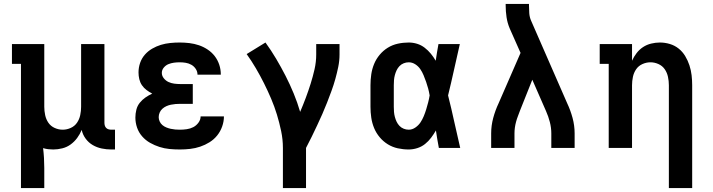

<svg xmlns="http://www.w3.org/2000/svg" viewBox="-20 -755 3640 980"><path d="M87 205V-429H41V-530H206V-210Q206 -189 210.5 -167.5Q215 -146 227 -128.5Q239 -111 259 -102Q279 -93 300 -93Q321 -93 341 -102Q361 -111 373 -128.5Q385 -146 389.5 -167.5Q394 -189 394 -210V-530H513V-128Q513 -121 515 -114Q517 -107 522 -102Q527 -97 534 -95Q541 -93 548 -93H567V8H548Q524 8 499.5 3Q475 -2 453.5 -14.5Q432 -27 417 -47.5Q402 -68 397 -92Q388 -70 374 -51Q360 -32 341 -18Q322 -4 298.5 2Q275 8 252 8Q239 8 226 6.5Q213 5 200 1Q203 26 204.5 51.5Q206 77 206 102V205Z M898 8Q871 8 845 5.5Q819 3 794 -5Q769 -13 746 -26Q723 -39 705.5 -59Q688 -79 679.5 -104Q671 -129 671 -155Q671 -175 676 -195Q681 -215 693.5 -230.5Q706 -246 722.5 -257.5Q739 -269 757 -277Q742 -285 728 -295.5Q714 -306 704.5 -320Q695 -334 691 -351Q687 -368 687 -385Q687 -410 695 -433.5Q703 -457 719 -475.5Q735 -494 756.5 -506.5Q778 -519 801 -526Q824 -533 848.5 -535.5Q873 -538 897 -538Q922 -538 947 -535Q972 -532 995.5 -524Q1019 -516 1040 -502Q1061 -488 1076 -468.5Q1091 -449 1099 -425Q1107 -401 1107 -376Q1107 -376 1107 -375.5Q1107 -375 1107 -374H988Q988 -375 988 -375Q988 -375 988 -375Q988 -390 979 -403.5Q970 -417 956.5 -424.5Q943 -432 928 -434.5Q913 -437 897 -437Q882 -437 867.5 -435Q853 -433 839.5 -427.5Q826 -422 816 -410Q806 -398 806 -383Q806 -368 816 -355.5Q826 -343 840 -336.5Q854 -330 869.5 -328Q885 -326 900 -326H964V-225H900Q888 -225 876 -224Q864 -223 852 -220.5Q840 -218 829 -213Q818 -208 809 -200Q800 -192 795 -180.5Q790 -169 790 -157Q790 -146 795 -135Q800 -124 809 -116.5Q818 -109 829 -104.5Q840 -100 851.5 -97.5Q863 -95 874.5 -94Q886 -93 898 -93Q915 -93 933 -95.5Q951 -98 966.5 -106Q982 -114 993 -129Q1004 -144 1004 -161H1123Q1123 -135 1114 -109.5Q1105 -84 1088.5 -63.5Q1072 -43 1049.5 -29Q1027 -15 1002 -6.5Q977 2 950.5 5Q924 8 898 8Z M1424 205V0Q1424 -43 1415 -86Q1406 -129 1393.5 -170Q1381 -211 1364 -251Q1347 -291 1327.5 -330Q1308 -369 1286 -406.5Q1264 -444 1239 -479L1335 -538Q1364 -498 1389.5 -455Q1415 -412 1437.5 -368Q1460 -324 1479 -278Q1498 -232 1512 -184Q1527 -219 1540.5 -255Q1554 -291 1565.5 -327.5Q1577 -364 1585.5 -401.5Q1594 -439 1594 -477V-530H1713V-477Q1713 -445 1706.5 -413.5Q1700 -382 1691.5 -351.5Q1683 -321 1672 -291Q1661 -261 1649.5 -231.5Q1638 -202 1625 -172.5Q1612 -143 1598.5 -114.5Q1585 -86 1571 -57Q1557 -28 1542 0V205Z M2066 8Q2038 8 2010.5 2Q1983 -4 1959.5 -18.5Q1936 -33 1918 -54.5Q1900 -76 1889.5 -101.5Q1879 -127 1875 -154.5Q1871 -182 1871 -210V-320Q1871 -348 1875 -375.5Q1879 -403 1889.5 -428.5Q1900 -454 1918 -475.5Q1936 -497 1959.5 -511.5Q1983 -526 2010.5 -532Q2038 -538 2066 -538Q2088 -538 2109 -531.5Q2130 -525 2147.5 -511.5Q2165 -498 2179 -481Q2193 -464 2204 -445Q2207 -466 2210.5 -487.5Q2214 -509 2218 -530H2327Q2312 -465 2297.5 -399Q2283 -333 2267 -268Q2284 -201 2298.5 -134Q2313 -67 2329 0H2220Q2216 -22 2212 -44.5Q2208 -67 2205 -89Q2194 -70 2180.5 -52Q2167 -34 2149.5 -20Q2132 -6 2110 1Q2088 8 2066 8ZM2066 -93Q2084 -93 2100 -104Q2116 -115 2126 -130Q2136 -145 2143 -162Q2150 -179 2155.5 -197Q2161 -215 2165.5 -232.5Q2170 -250 2173 -268Q2170 -286 2165.5 -303Q2161 -320 2155 -337Q2149 -354 2142 -371Q2135 -388 2125 -402.5Q2115 -417 2099.5 -427Q2084 -437 2066 -437Q2053 -437 2040.5 -432Q2028 -427 2019 -417.5Q2010 -408 2004.5 -396.5Q1999 -385 1995.5 -372Q1992 -359 1991 -346Q1990 -333 1990 -320V-210Q1990 -197 1991 -184Q1992 -171 1995.5 -158Q1999 -145 2004.5 -133.5Q2010 -122 2019 -112.5Q2028 -103 2040.5 -98Q2053 -93 2066 -93Z M2487 0V-74Q2487 -114 2497.5 -153Q2508 -192 2525 -228L2637 -485L2582 -609Q2570 -637 2565.5 -667Q2561 -697 2561 -728V-735H2680V-728Q2680 -708 2681.5 -687.5Q2683 -667 2691 -649L2875 -228Q2892 -192 2902.5 -153Q2913 -114 2913 -74V0H2794V-74Q2794 -103 2786.5 -132Q2779 -161 2767 -188L2697 -348L2634 -190Q2629 -176 2623.5 -162Q2618 -148 2614 -133Q2610 -118 2608 -103.5Q2606 -89 2606 -74V0Z M3394 205V-320Q3394 -341 3389.5 -362.5Q3385 -384 3373 -401.5Q3361 -419 3341 -428Q3321 -437 3300 -437Q3279 -437 3259 -428Q3239 -419 3227 -401.5Q3215 -384 3210.5 -362.5Q3206 -341 3206 -320V0H3087V-429H3041V-530H3206V-445Q3215 -465 3229 -483.5Q3243 -502 3262 -514.5Q3281 -527 3303.5 -532.5Q3326 -538 3348 -538Q3374 -538 3399 -530.5Q3424 -523 3444 -507Q3464 -491 3477.5 -468.5Q3491 -446 3499 -421.5Q3507 -397 3510 -371.5Q3513 -346 3513 -320V205Z"/></svg>

Font: Iosevka Curly Slab Extended
Style: Bold
Weight: 700
Width: 7
Monospace: yes
Designer: Belleve Invis
Foundry: Belleve Invis
Version: Version 11.1.0; ttfautohint (v1.8.3)